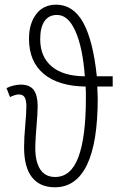

<svg xmlns="http://www.w3.org/2000/svg" viewBox="-20 -791 514 821"><path d="M342.8 -464.8Q333.5 -588.9 302.2 -658.2Q271.5 -727.1 224.1 -727.1Q188.5 -727.1 170.4 -700.7Q151.9 -673.8 151.9 -624Q151.9 -547.9 201.2 -506.8Q250.5 -465.3 342.8 -464.8ZM396 -420.9 397.9 -370.1Q397.9 -181.6 352.1 -86.4Q305.7 9.8 214.8 9.8Q149.9 9.8 116.2 -33.7Q83 -76.2 83 -161.1Q83 -201.2 87.9 -254.9Q92.8 -308.6 92.8 -335.9Q92.8 -362.8 85 -375.5Q77.6 -387.2 61 -387.2Q46.4 -387.2 22.9 -376L7.8 -414.1Q20.5 -420.9 36.1 -424.8Q53.7 -429.2 68.8 -429.2Q107.4 -429.2 124.5 -405.8Q141.1 -382.8 141.1 -335.9L139.6 -297.9Q130.9 -193.8 130.9 -158.2Q130.9 -99.1 152.3 -66.4Q173.8 -34.2 215.8 -34.2Q283.7 -34.2 315.4 -119.6Q347.2 -205.1 347.2 -369.1V-396.5L346.2 -420.9Q230 -422.4 167 -475.1Q104 -527.8 104 -625Q104 -690.4 134.8 -730.5Q165.5 -771 220.2 -771Q292.5 -771 335 -695.8Q377.9 -619.1 394 -464.8H461.9V-420.9Z"/></svg>

Font: Germano
Style: Regular
Weight: 300
Width: 3
Foundry: Ascender Corporation
Version: Version 1.10; ttfautohint (v1.5)